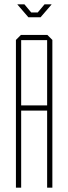

<svg xmlns="http://www.w3.org/2000/svg" viewBox="-20 -860 313 880"><path d="M53 0V-677L76 -700H197L220 -677V0H196V-353H77V0ZM77 -676V-377H196V-676ZM110 -781 91 -803 60 -839V-840H92L123 -803H153L184 -840H216V-839L185 -803L166 -781Z"/></svg>

Font: Foldit Thin Thin
Style: Regular
Weight: 250
Version: Version 1.003